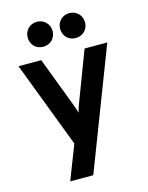

<svg xmlns="http://www.w3.org/2000/svg" viewBox="-134 -810 838 1086"><g transform="rotate(-15 285.0 -266.5)"><path d="M190 -581C231 -581 263 -612 263 -654C263 -695 231 -727 190 -727C148 -727 117 -695 117 -654C117 -612 148 -581 190 -581ZM380 -581C421 -581 453 -612 453 -654C453 -695 421 -727 380 -727C338 -727 307 -695 307 -654C307 -612 338 -581 380 -581ZM139 194H274L545 -511H412L300 -216C295 -201 289 -185 285 -169C281 -185 276 -201 270 -216L158 -511H25L217 -7Z"/></g></svg>

Font: Overpass ExtraBold
Style: Regular
Weight: 800
Designer: Delve Withrington, Thomas Jockin
Foundry: Delve Fonts
Version: Version 3.000;DELV;Overpass